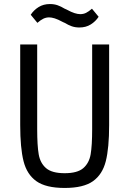

<svg xmlns="http://www.w3.org/2000/svg" viewBox="-20 -918 640 950"><path d="M164 -698V-279Q164 -198 171.5 -154.5Q179 -111 208 -86Q237 -61 300 -61Q363 -61 392 -86Q421 -111 428.5 -154.5Q436 -198 436 -279V-698H520V-299Q520 -186 503.5 -120.5Q487 -55 440 -21.5Q393 12 300 12Q207 12 160 -21.5Q113 -55 96.5 -120.5Q80 -186 80 -299V-698ZM300 -805 293 -808 289 -810Q267 -822 251 -827Q235 -832 223 -832Q208 -832 194.5 -825.5Q181 -819 165 -805L132 -845Q147 -868 171 -883Q195 -898 227 -898Q248 -898 265 -892Q282 -886 300 -875L307 -872L311 -870Q333 -858 349 -853Q365 -848 377 -848Q393 -848 406 -854.5Q419 -861 435 -875L468 -835Q453 -812 429 -797Q405 -782 373 -782Q352 -782 335 -788Q318 -794 300 -805Z"/></svg>

Font: iA Writer Duo V
Style: Regular
Weight: 400
Designer: Mike Abbink, Paul van der Laan, Pieter van Rosmalen, Oliver Reichenstein
Foundry: Information Architects Inc.
Version: Version 2.000